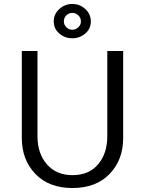

<svg xmlns="http://www.w3.org/2000/svg" viewBox="-20 -937 732 968"><path d="M345 -917Q382 -917 410 -891.5Q438 -866 438 -829Q438 -792 410 -768Q382 -744 345 -744Q307 -744 279 -768Q251 -792 251 -829Q251 -866 279 -891.5Q307 -917 345 -917ZM345 -787Q362 -787 375 -799.5Q388 -812 388 -829Q388 -847 375 -859.5Q362 -872 345 -872Q327 -872 314.5 -859.5Q302 -847 302 -829Q302 -812 314.5 -799.5Q327 -787 345 -787ZM169 -250Q169 -163 216.5 -108.5Q264 -54 345 -54Q429 -54 475 -109Q521 -164 521 -250V-680H601V-241Q601 -131 532.5 -60Q464 11 345 11Q227 11 158.5 -60Q90 -131 90 -241V-680H169Z"/></svg>

Font: Palanquin
Style: Regular
Weight: 400
Designer: Pria Ravichandran
Version: Version 1.0.4